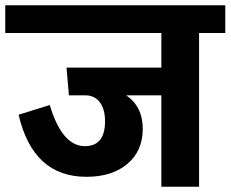

<svg xmlns="http://www.w3.org/2000/svg" viewBox="-40 -713 880 733"><path d="M820 -693V-587H720V0H576V-349H442Q505 -306 505 -221Q505 -137 446.5 -87.5Q388 -38 290 -38Q86 -38 31 -275L150 -312Q197 -155 284 -155Q361 -155 361 -250Q361 -295 342 -321.5Q323 -348 288 -349H223L214 -455H576V-587H-20V-693Z"/></svg>

Font: FiraGO
Style: Bold
Weight: 700
Designer: bBox Type
Foundry: bBox Type GmbH
Version: Version 1.001;PS 001.001;hotconv 1.0.88;makeotf.lib2.5.64775